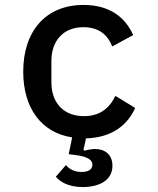

<svg xmlns="http://www.w3.org/2000/svg" viewBox="-20 -548 640 777"><path d="M318 -528C166 -528 74 -423 74 -258C74 -111 147 -11 272 8L258 76L283 79C342 86 354 103 354 119C354 139 335 148 310 148C280 148 259 135 247 120L206 167C221 186 255 209 315 209C378 209 435 184 435 123C435 77 404 55 365 55C351 55 336 58 322 62L318 58L328 12C431 9 495 -40 527 -111L447 -160C423 -110 384 -78 320 -78C235 -78 188 -134 188 -215V-301C188 -383 236 -438 318 -438C378 -438 416 -408 434 -360L519 -406C487 -478 424 -528 318 -528Z"/></svg>

Font: IBM Plex Mono Medm
Style: Regular
Weight: 500
Monospace: yes
Designer: Mike Abbink, Paul van der Laan, Pieter van Rosmalen
Foundry: Bold Monday
Version: Version 2.004